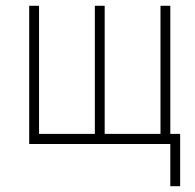

<svg xmlns="http://www.w3.org/2000/svg" viewBox="-20 -498 676 664"><path d="M569 146V0H81V-478H115V-35H308V-478H342V-35H535V-478H569V-35H603V146Z"/></svg>

Font: Zen Kaku Gothic Antique Light
Style: Regular
Weight: 300
Designer: Yoshimichi Ohira
Foundry: Positype
Version: Version 1.001